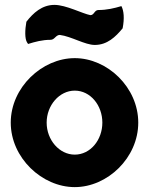

<svg xmlns="http://www.w3.org/2000/svg" viewBox="-20 -743 617 786"><path d="M187 -580C204 -580 208 -600 225 -600C272 -594 328 -559 368 -559C419 -559 453 -592 482 -627C490 -668 487 -699 477 -718C447 -709 417 -702 383 -702C366 -702 366 -681 350 -681C318 -687 250 -723 203 -723C152 -723 116 -690 88 -654C82 -621 81 -584 91 -569L95 -563C124 -572 153 -580 187 -580ZM171 -241C171 -312 223 -372 286 -372C350 -372 399 -312 399 -241C399 -170 350 -110 286 -110C223 -110 171 -170 171 -241ZM24 -241C24 -97 152 23 286 23C420 23 546 -97 546 -241C546 -385 420 -505 286 -505C152 -505 24 -385 24 -241Z"/></svg>

Font: Bluebird
Style: SfBdNrw
Weight: 700
Designer: Jasper
Foundry: Cannot Into Space Fonts
Version: Version 0.98